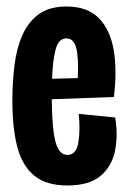

<svg xmlns="http://www.w3.org/2000/svg" viewBox="-20 -559 394 590"><path d="M187 11Q122 11 85 -19.5Q48 -50 33 -108Q18 -166 18 -249Q18 -306 24.5 -358.5Q31 -411 49 -451.5Q67 -492 99.5 -515.5Q132 -539 184 -539Q249 -539 284 -503Q319 -467 329.5 -404.5Q340 -342 330 -261L139 -254Q140 -160 151 -121.5Q162 -83 187 -83Q214 -83 220.5 -119.5Q227 -156 222 -209L334 -198Q343 -144 333.5 -96Q324 -48 289 -18.5Q254 11 187 11ZM184 -441Q160 -441 151 -407.5Q142 -374 140 -317L219 -319Q222 -380 214.5 -410.5Q207 -441 184 -441Z"/></svg>

Font: Bricolage Grotesque 96pt Condensed SemiBold
Style: Regular
Weight: 600
Width: 3
Designer: Mathieu Triay
Foundry: Atelier Triay
Version: Version 1.001; ttfautohint (v1.8.4.7-5d5b);gftools[0.9.33.de